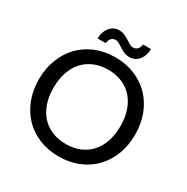

<svg xmlns="http://www.w3.org/2000/svg" viewBox="-198 -1056 1197 1232"><g transform="rotate(30 401.0 -440.0)"><path d="M757.5 -359Q757.5 -278.5 731.8 -211.2Q706 -144 659 -95.2Q612 -46.5 546.5 -19.5Q481 7.5 401 7.5Q321.5 7.5 255.8 -19.5Q190 -46.5 143.2 -95.2Q96.5 -144 70.5 -211.2Q44.5 -278.5 44.5 -359Q44.5 -439 70.5 -506.5Q96.5 -574 143.2 -622.8Q190 -671.5 255.8 -698.8Q321.5 -726 401 -726Q481 -726 546.5 -698.8Q612 -671.5 659 -622.8Q706 -574 731.8 -506.5Q757.5 -439 757.5 -359ZM648.5 -359Q648.5 -423 631 -474Q613.5 -525 581.2 -560.5Q549 -596 503.2 -615Q457.5 -634 401 -634Q344.5 -634 298.8 -615Q253 -596 220.5 -560.5Q188 -525 170.5 -474Q153 -423 153 -359Q153 -294.5 170.5 -243.8Q188 -193 220.5 -157.5Q253 -122 298.8 -103.2Q344.5 -84.5 401 -84.5Q457.5 -84.5 503.2 -103.2Q549 -122 581.2 -157.5Q613.5 -193 631 -243.8Q648.5 -294.5 648.5 -359ZM465 -836.5Q476.5 -836.5 485 -840.8Q493.5 -845 499.2 -852Q505 -859 508 -867.8Q511 -876.5 511 -885.5H570.5Q570.5 -863 564.2 -842.5Q558 -822 546 -806.2Q534 -790.5 516.5 -781Q499 -771.5 476 -771.5Q453 -771.5 435 -779.5Q417 -787.5 401.8 -797.2Q386.5 -807 373 -815.2Q359.5 -823.5 346 -823.5Q334.5 -823.5 326 -819Q317.5 -814.5 312 -807.2Q306.5 -800 303.5 -791Q300.5 -782 300.5 -773.5H240Q240 -796 246.2 -816.8Q252.5 -837.5 264.8 -853.5Q277 -869.5 294.5 -879Q312 -888.5 334.5 -888.5Q358 -888.5 376 -880.2Q394 -872 409.2 -862.2Q424.5 -852.5 437.8 -844.5Q451 -836.5 465 -836.5Z"/></g></svg>

Font: LatoLatin Medium
Style: Regular
Weight: 500
Designer: Lukasz Dziedzic with Adam Twardoch and Botio Nikoltchev
Foundry: tyPoland Lukasz Dziedzic
Version: Version 2.015; 2015-08-06; http://www.latofonts.com/